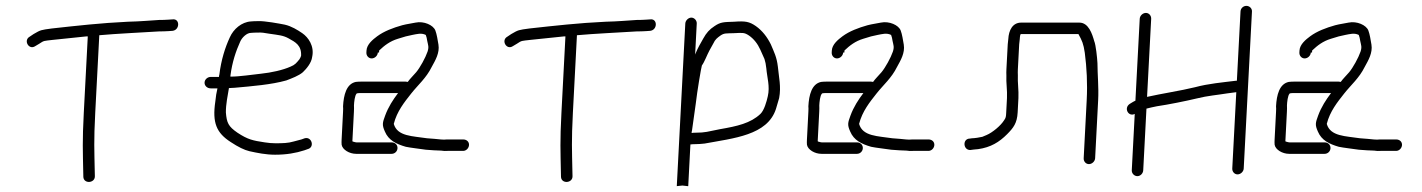

<svg xmlns="http://www.w3.org/2000/svg" viewBox="-20 -544 4845 654"><path d="M521.9 -437C532.6 -437 543.3 -437.3 554 -438L568 -439C593 -442.1 593.3 -481.1 568.1 -478L553 -477C543 -476.3 532.6 -476 521.9 -476C486 -473.9 461.5 -471.1 415.6 -470C324.3 -465.7 241.6 -456.4 156.4 -447C118.7 -441.8 119.4 -442.5 94.4 -428L81 -419C58.8 -406.7 78.4 -371.9 100.3 -387L113.7 -395C130.8 -406.5 129.3 -404.4 158.4 -408C196.6 -412.2 234.3 -416.2 274 -420H279L265.4 -160C260.2 -61.4 262.2 -30.1 263.6 45L263.9 59C265.7 83.5 304.9 80.2 303.1 55L302.8 42C301.4 -33.3 299.3 -62.2 304.4 -160L318.2 -424C376.9 -429.3 464.8 -433.4 521.9 -437Z M764.8 -283C764.9 -285 764.9 -285 765 -287C771 -332.9 783.5 -369.7 798.1 -402C804.1 -416.2 820.6 -432 834.6 -432C841.3 -432.7 849.7 -433 859.7 -433C868.4 -433.7 881.3 -432.3 898.5 -429C928.6 -424.5 944.4 -423.8 963.6 -413C986.5 -400.3 1007.4 -389.4 1005.6 -354C1004.7 -350.7 1002.8 -346.7 999.9 -342C990 -330 985.1 -323.1 969.6 -317C943.5 -305.2 903.9 -296.6 869.4 -293C838.3 -289.9 797.7 -283 764.8 -283ZM695.7 -243H720.7C717.3 -229.3 715.2 -215.5 713.4 -198C702.7 -125.6 717.3 -91.3 766.1 -60C791.3 -43.3 812.4 -33 829.5 -29C856.2 -23.1 885.7 -17 916.9 -17C955.8 -17 988 -22.6 1016.7 -32L1027.9 -36C1053.2 -42.2 1041.8 -79.8 1017.8 -73L1006.6 -69C999.2 -67 990.4 -64.7 980.2 -62C961.5 -56.3 942.1 -56 917.9 -56C906.6 -56 894.7 -57 882.1 -59C841 -65.2 824.3 -68.6 788.8 -92C757.6 -113.5 752.3 -125.7 749.4 -161C749.2 -189.2 755.7 -218.8 759.8 -244C765.8 -244 772.1 -244.3 778.8 -245C839.4 -250.5 904.1 -255.6 955.2 -270C974.1 -277.2 997.8 -286 1011.6 -298C1024 -309.8 1041 -329.9 1043.3 -350C1051.5 -387.1 1030.2 -416.8 1009.6 -431C993.6 -442 972.4 -455 950.1 -460C933.4 -463.4 880.4 -473.2 859.7 -472C849.7 -472 841.4 -471.7 834.7 -471C802.8 -469 775.3 -444.9 762.9 -417C746.7 -382 733.4 -340.3 727.2 -290C726.4 -287.3 725.9 -284.7 725.8 -282H697.8C687.2 -282 677.3 -273.6 676.8 -263C676.2 -252.4 685.2 -243 697.8 -243Z M1271.1 -365 1271.5 -372C1289.5 -389.1 1308.2 -403.7 1335.6 -412L1362 -420C1370.8 -422 1378.2 -423.7 1384.3 -425C1399.4 -427.7 1415 -432.8 1430.3 -425C1432.6 -419 1434.3 -412.3 1435.2 -405C1438.2 -389.8 1441.7 -384.6 1436.3 -368C1429.3 -347.4 1410.7 -313.6 1397.6 -298C1386.7 -285.2 1377.3 -276.7 1368.9 -265C1366.3 -265.7 1363.9 -266 1361.9 -266H1210.9C1204.3 -266 1197.9 -265.7 1191.9 -265C1159.8 -258.2 1150.6 -220.5 1148.5 -182C1149 -177.3 1149 -171 1148.5 -163L1143.6 -68C1143.2 -62 1143.3 -56.3 1143.7 -51C1146.6 -33.8 1170.6 -20 1193 -20H1314C1324.6 -20 1333.5 -28.4 1334 -39C1334.6 -49.6 1326.7 -59 1314 -59H1194C1192 -59 1187.8 -60 1181.2 -62C1181.2 -62.7 1180.9 -63 1180.3 -63L1185.5 -163C1186 -171.7 1186 -179 1185.7 -185C1186.2 -195.8 1188.3 -218.9 1194.7 -225C1194.8 -225.7 1195.1 -226 1195.8 -226C1199.2 -226.7 1202.9 -227 1206.9 -227H1335.9C1318.9 -204.5 1302.7 -179.9 1291.8 -150C1283.1 -126.1 1280.6 -119.2 1291 -96C1303.4 -66.3 1329.4 -53.5 1362.3 -44C1377.9 -40.6 1413.5 -36.7 1430.7 -34L1458.6 -32C1467.3 -31.3 1475.2 -31 1482.6 -31C1490.5 -29.7 1497.8 -29.3 1504.5 -30H1557.5C1568.1 -30 1577 -39.4 1577.6 -50C1578.1 -60.6 1570.2 -69 1557.5 -69H1502.5C1488.9 -67.1 1475.1 -70 1460.6 -71L1434.7 -73C1385.4 -80.7 1333.4 -79.1 1321.3 -122C1332.1 -164.8 1357.6 -196.2 1380.7 -225.5C1404 -255 1431.8 -278 1450.5 -316C1463.2 -339 1478 -363.8 1473.5 -392C1471.1 -405.9 1467.8 -428 1463 -440C1456.1 -458.5 1423.9 -473 1395.4 -467C1379.8 -463.6 1367.5 -462.6 1349.9 -458C1318.7 -449.2 1288.3 -437.8 1264.9 -420.5C1250.1 -409.5 1229.5 -392.9 1228.4 -372L1228 -365C1227.5 -354.4 1235.4 -345 1246 -345C1256.6 -345 1266.5 -354.4 1267 -365Z M2148.9 -437C2159.6 -437 2170.3 -437.3 2181 -438L2195 -439C2220 -442.1 2220.3 -481.1 2195.1 -478L2180 -477C2170 -476.3 2159.6 -476 2148.9 -476C2113 -473.9 2088.5 -471.1 2042.6 -470C1951.3 -465.7 1868.6 -456.4 1783.4 -447C1745.7 -441.8 1746.4 -442.5 1721.4 -428L1708 -419C1685.8 -406.7 1705.4 -371.9 1727.3 -387L1740.7 -395C1757.8 -406.5 1756.3 -404.4 1785.4 -408C1823.6 -412.2 1861.3 -416.2 1901 -420H1906L1892.4 -160C1887.2 -61.4 1889.2 -30.1 1890.6 45L1890.9 59C1892.7 83.5 1931.9 80.2 1930.1 55L1929.8 42C1928.4 -33.3 1926.3 -62.2 1931.4 -160L1945.2 -424C2003.9 -429.3 2091.8 -433.4 2148.9 -437Z M2335.8 -91C2335.9 -94.3 2336.4 -97.3 2337.2 -100C2339.5 -117.3 2343.8 -148 2350.1 -192C2354.4 -230.9 2368.4 -314.3 2370.8 -321C2379.5 -332.6 2388.9 -358.2 2396.5 -372L2409.8 -396C2416 -409.8 2423 -414.9 2434.2 -423C2447.2 -432 2454.6 -429.9 2479.6 -431C2509.8 -432.3 2514.7 -433.9 2531.2 -423C2547.8 -411.5 2560.7 -394.9 2569.7 -375C2577.7 -357 2577.7 -357 2584 -343C2586.9 -334.3 2589 -323.7 2590.3 -311C2592.9 -279.6 2603.2 -249.6 2595.3 -216C2591.2 -197.4 2582.8 -168 2570.2 -156C2536.6 -124.1 2491.3 -114.2 2432.5 -104C2390.9 -95.8 2382.5 -92 2349.8 -92C2344.5 -92 2339.8 -91.7 2335.8 -91ZM2314.3 -464 2285.3 90 2304.4 88C2309.6 88 2317.4 90 2321.8 90H2324.3L2331.7 -52C2337.1 -52.7 2342.8 -53 2348.8 -53C2358.1 -53 2368.5 -53.7 2379.9 -55C2477.9 -73.2 2594 -82.7 2623.1 -173C2627.9 -188.3 2631.5 -200.7 2634 -210C2641.3 -249 2632.9 -281.1 2629.6 -317C2625.9 -349.5 2616.7 -366.6 2605.6 -393C2593 -418.3 2576.6 -439.5 2554.8 -455C2532.3 -470.6 2518.6 -472.8 2480.6 -470C2445.5 -468.7 2435 -469.5 2413.8 -455C2396.6 -443.9 2386.1 -432 2375.6 -413C2365.5 -394.7 2357.6 -382.5 2348.9 -361C2348.9 -360.3 2348.5 -359.3 2347.8 -358L2353.3 -464C2353.9 -474.3 2345 -484 2334.9 -484C2324.7 -484 2314.9 -474.3 2314.3 -464Z M2856.1 -365 2856.5 -372C2874.5 -389.1 2893.2 -403.7 2920.6 -412L2947 -420C2955.8 -422 2963.2 -423.7 2969.3 -425C2984.4 -427.7 3000 -432.8 3015.3 -425C3017.6 -419 3019.3 -412.3 3020.2 -405C3023.2 -389.8 3026.7 -384.6 3021.3 -368C3014.3 -347.4 2995.7 -313.6 2982.6 -298C2971.7 -285.2 2962.3 -276.7 2953.9 -265C2951.3 -265.7 2948.9 -266 2946.9 -266H2795.9C2789.3 -266 2782.9 -265.7 2776.9 -265C2744.8 -258.2 2735.6 -220.5 2733.5 -182C2734 -177.3 2734 -171 2733.5 -163L2728.6 -68C2728.2 -62 2728.3 -56.3 2728.7 -51C2731.6 -33.8 2755.6 -20 2778 -20H2899C2909.6 -20 2918.5 -28.4 2919 -39C2919.6 -49.6 2911.7 -59 2899 -59H2779C2777 -59 2772.8 -60 2766.2 -62C2766.2 -62.7 2765.9 -63 2765.3 -63L2770.5 -163C2771 -171.7 2771 -179 2770.7 -185C2771.2 -195.8 2773.3 -218.9 2779.7 -225C2779.8 -225.7 2780.1 -226 2780.8 -226C2784.2 -226.7 2787.9 -227 2791.9 -227H2920.9C2903.9 -204.5 2887.7 -179.9 2876.8 -150C2868.1 -126.1 2865.6 -119.2 2876 -96C2888.4 -66.3 2914.4 -53.5 2947.3 -44C2962.9 -40.6 2998.5 -36.7 3015.7 -34L3043.6 -32C3052.3 -31.3 3060.2 -31 3067.6 -31C3075.5 -29.7 3082.8 -29.3 3089.5 -30H3142.5C3153.1 -30 3162 -39.4 3162.6 -50C3163.1 -60.6 3155.2 -69 3142.5 -69H3087.5C3073.9 -67.1 3060.1 -70 3045.6 -71L3019.7 -73C2970.4 -80.7 2918.4 -79.1 2906.3 -122C2917.1 -164.8 2942.6 -196.2 2965.7 -225.5C2989 -255 3016.8 -278 3035.5 -316C3048.2 -339 3063 -363.8 3058.5 -392C3056.1 -405.9 3052.8 -428 3048 -440C3041.1 -458.5 3008.9 -473 2980.4 -467C2964.8 -463.6 2952.5 -462.6 2934.9 -458C2903.7 -449.2 2873.3 -437.8 2849.9 -420.5C2835.1 -409.5 2814.5 -392.9 2813.4 -372L2813 -365C2812.5 -354.4 2820.4 -345 2831 -345C2841.6 -345 2851.5 -354.4 2852 -365Z M3710.3 -5 3720.6 -203C3722.9 -246.6 3718.3 -289.2 3718.2 -329C3717.3 -347 3712.7 -391.6 3707.2 -404C3700.2 -428.7 3688 -467 3656.5 -467H3458.5C3429.2 -467 3416.1 -441.1 3414.5 -411C3413.5 -404.3 3412.9 -398.3 3412.6 -393L3408.1 -308C3407.7 -300 3407.7 -293 3408 -287C3406.7 -262 3411.4 -236.8 3410 -210L3407.4 -161C3406.7 -146.3 3406.3 -142.8 3400 -134C3388.7 -115.9 3360.5 -92.4 3340.4 -84L3326.1 -78C3318.5 -75.9 3298.5 -73 3290.8 -73L3283.8 -72C3258 -72 3260 -33 3284.7 -33C3294 -34.3 3299.2 -35 3311.9 -36C3354.8 -42.1 3383.8 -60 3410.6 -87C3431.8 -108.4 3444.5 -124.3 3446.4 -161L3449 -210C3450.4 -236.6 3445.8 -262.7 3447.1 -288C3446.7 -294 3446.8 -300.7 3447.1 -308L3451.6 -393C3451.9 -398.3 3452.5 -404 3453.5 -410C3453.8 -416 3454.4 -421 3455.3 -425C3455.3 -425.7 3456 -426.7 3457.4 -428H3653.4C3666 -405.1 3670.5 -395.2 3675.1 -364C3681.6 -313.7 3684.6 -260.2 3681.6 -203L3671.3 -5C3670.7 5.6 3678.6 15 3689.2 15C3699.8 15 3709.7 5.6 3710.3 -5Z M4205.5 -505 4193.1 -269H4190.1C4144.3 -263.3 4096.6 -259.3 4050.9 -247C4001.4 -234.8 3936.1 -225.1 3887.2 -214L3901.2 -480C3901.7 -490.6 3893.8 -500 3883.2 -500C3872.6 -500 3862.7 -490.6 3862.2 -480L3847.5 -201C3839.9 -197.8 3834.7 -193.8 3828 -190C3806.9 -175.5 3823.9 -145 3845.2 -156L3835.1 36C3834.6 46.6 3843.5 56 3854.1 56C3864.7 56 3873.6 46.6 3874.1 36L3885.1 -174C3895.3 -176.7 3907.1 -179.3 3920.5 -182C3959.5 -187.7 4019.1 -199.7 4058 -209C4092.2 -217.7 4128.1 -220.6 4160.8 -226C4175.9 -228 4175.9 -228 4191.1 -230L4177.4 30C4176.9 40.6 4184.8 50 4195.4 50C4205.9 50 4215.9 40.6 4216.4 30L4244.5 -505C4245 -515.6 4236 -524 4225.5 -524C4214.9 -524 4206 -515.6 4205.5 -505Z M4449.1 -365 4449.5 -372C4467.5 -389.1 4486.2 -403.7 4513.6 -412L4540 -420C4548.8 -422 4556.2 -423.7 4562.3 -425C4577.4 -427.7 4593 -432.8 4608.3 -425C4610.6 -419 4612.3 -412.3 4613.2 -405C4616.2 -389.8 4619.7 -384.6 4614.3 -368C4607.3 -347.4 4588.7 -313.6 4575.6 -298C4564.7 -285.2 4555.3 -276.7 4546.9 -265C4544.3 -265.7 4541.9 -266 4539.9 -266H4388.9C4382.3 -266 4375.9 -265.7 4369.9 -265C4337.8 -258.2 4328.6 -220.5 4326.5 -182C4327 -177.3 4327 -171 4326.5 -163L4321.6 -68C4321.2 -62 4321.3 -56.3 4321.7 -51C4324.6 -33.8 4348.6 -20 4371 -20H4492C4502.6 -20 4511.5 -28.4 4512 -39C4512.6 -49.6 4504.7 -59 4492 -59H4372C4370 -59 4365.8 -60 4359.2 -62C4359.2 -62.7 4358.9 -63 4358.3 -63L4363.5 -163C4364 -171.7 4364 -179 4363.7 -185C4364.2 -195.8 4366.3 -218.9 4372.7 -225C4372.8 -225.7 4373.1 -226 4373.8 -226C4377.2 -226.7 4380.9 -227 4384.9 -227H4513.9C4496.9 -204.5 4480.7 -179.9 4469.8 -150C4461.1 -126.1 4458.6 -119.2 4469 -96C4481.4 -66.3 4507.4 -53.5 4540.3 -44C4555.9 -40.6 4591.5 -36.7 4608.7 -34L4636.6 -32C4645.3 -31.3 4653.2 -31 4660.6 -31C4668.5 -29.7 4675.8 -29.3 4682.5 -30H4735.5C4746.1 -30 4755 -39.4 4755.6 -50C4756.1 -60.6 4748.2 -69 4735.5 -69H4680.5C4666.9 -67.1 4653.1 -70 4638.6 -71L4612.7 -73C4563.4 -80.7 4511.4 -79.1 4499.3 -122C4510.1 -164.8 4535.6 -196.2 4558.7 -225.5C4582 -255 4609.8 -278 4628.5 -316C4641.2 -339 4656 -363.8 4651.5 -392C4649.1 -405.9 4645.8 -428 4641 -440C4634.1 -458.5 4601.9 -473 4573.4 -467C4557.8 -463.6 4545.5 -462.6 4527.9 -458C4496.7 -449.2 4466.3 -437.8 4442.9 -420.5C4428.1 -409.5 4407.5 -392.9 4406.4 -372L4406 -365C4405.5 -354.4 4413.4 -345 4424 -345C4434.6 -345 4444.5 -354.4 4445 -365Z"/></svg>

Font: Just Breathe
Style: Obl1
Weight: 400
Foundry: Cannot Into Space Fonts
Version: Version 0.72